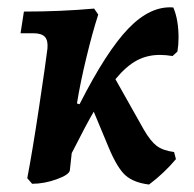

<svg xmlns="http://www.w3.org/2000/svg" viewBox="-20 -484 519 514"><path d="M408 -337Q374 -337 346 -322Q318 -307 289 -272L365 -137Q383 -106 399.5 -93.5Q416 -81 446 -77L451 -58Q419 -20 379 10Q338 5 316 -14.5Q294 -34 271 -89L231 -185Q212 -153 172 -74L167 -28Q165 -16 131.5 -4Q98 8 66 8L53 -7Q67 -80 85 -200Q103 -320 107 -354Q109 -376 100 -385.5Q91 -395 69 -395H35L44 -453Q142 -453 232 -461L243 -445Q228 -399 211.5 -331Q195 -263 186 -207L193 -205Q265 -347 324 -408Q383 -469 444 -464Q458 -431 458 -383Q458 -364 455 -346L442 -334Q424 -337 408 -337Z"/></svg>

Font: Alegreya
Style: Bold Italic
Weight: 700
Italic angle: -7°
Designer: Juan Pablo del Peral
Foundry: Huerta Tipografica
Version: Version 2.007; ttfautohint (v1.6)